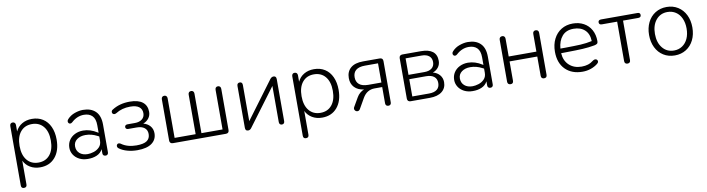

<svg xmlns="http://www.w3.org/2000/svg" viewBox="-28 -1134 7217 1960"><g transform="rotate(-10 3580.5 -154.0)"><path d="M77 155V-460Q77 -475 84.5 -483.5Q92 -492 106 -492Q120 -492 128 -483.5Q136 -475 136 -460V-394Q158 -441 202.5 -467.5Q247 -494 306 -494Q371 -494 419 -463.5Q467 -433 493 -376Q519 -319 519 -243Q519 -127 461.5 -59.5Q404 8 306 8Q247 8 202.5 -18.5Q158 -45 136 -91V155Q136 186 106 186Q77 186 77 155ZM459 -243Q459 -337 415.5 -389.5Q372 -442 297 -442Q222 -442 178.5 -389.5Q135 -337 135 -243Q135 -149 178.5 -96Q222 -43 297 -43Q372 -43 415.5 -96Q459 -149 459 -243Z M632 -136Q632 -180 654 -214Q676 -248 714.5 -267Q753 -286 800 -286Q874 -286 946 -240L953 -236V-315Q953 -381 922 -412Q891 -443 836 -443Q765 -443 707 -389Q696 -379 685 -379Q675 -379 668.5 -386.5Q662 -394 662 -404Q662 -417 673 -428Q704 -462 749.5 -478Q795 -494 835 -494Q918 -494 965 -448.5Q1012 -403 1012 -311V-24Q1012 -10 1004.5 -2Q997 6 984 6Q970 6 962 -1.5Q954 -9 954 -23V-66Q934 -27 892.5 -9Q851 9 799 8Q750 8 712 -11.5Q674 -31 653 -64Q632 -97 632 -136ZM807 -41Q835 -41 869 -51.5Q903 -62 928 -87.5Q953 -113 953 -155V-198L937 -206Q878 -237 816 -237Q762 -237 727 -211Q692 -185 692 -141Q692 -96 723 -68.5Q754 -41 807 -41Z M1129 -43Q1113 -53 1113 -70Q1113 -80 1119.5 -87Q1126 -94 1136 -94Q1146 -94 1156 -87Q1218 -42 1312 -42Q1387 -42 1420.5 -65.5Q1454 -89 1454 -135Q1454 -177 1425.5 -199.5Q1397 -222 1344 -222H1258Q1245 -222 1237.5 -228.5Q1230 -235 1230 -246Q1230 -257 1237.5 -263.5Q1245 -270 1258 -270H1335Q1382 -270 1410 -292.5Q1438 -315 1438 -354Q1438 -396 1408 -419.5Q1378 -443 1316 -443Q1230 -443 1166 -402Q1156 -396 1146 -396Q1135 -396 1128.5 -403Q1122 -410 1122 -420Q1122 -436 1138 -445Q1215 -494 1320 -494Q1408 -494 1453 -458.5Q1498 -423 1498 -357Q1498 -320 1476.5 -291.5Q1455 -263 1418 -249Q1462 -238 1488 -207.5Q1514 -177 1514 -133Q1514 -67 1463 -29.5Q1412 8 1313 8Q1259 8 1210 -5.5Q1161 -19 1129 -43Z M1648 -33V-460Q1648 -475 1656 -483.5Q1664 -492 1678 -492Q1692 -492 1700 -483.5Q1708 -475 1708 -460V-50H1926V-460Q1926 -475 1934 -483.5Q1942 -492 1956 -492Q1970 -492 1978 -483.5Q1986 -475 1986 -460V-50H2205V-460Q2205 -475 2212.5 -483.5Q2220 -492 2234 -492Q2248 -492 2256 -483.5Q2264 -475 2264 -460V-33Q2264 -17 2255.5 -8.5Q2247 0 2231 0H1682Q1666 0 1657 -8.5Q1648 -17 1648 -33Z M2432 -27V-461Q2432 -476 2439.5 -484Q2447 -492 2461 -492Q2474 -492 2481 -484Q2488 -476 2488 -461V-86L2775 -472Q2790 -492 2811 -492Q2839 -492 2839 -459V-24Q2839 -10 2831.5 -2Q2824 6 2811 6Q2798 6 2790.5 -2Q2783 -10 2783 -24V-399L2495 -13Q2482 6 2460 6Q2432 6 2432 -27Z M3000 155V-460Q3000 -475 3007.5 -483.5Q3015 -492 3029 -492Q3043 -492 3051 -483.5Q3059 -475 3059 -460V-394Q3081 -441 3125.5 -467.5Q3170 -494 3229 -494Q3294 -494 3342 -463.5Q3390 -433 3416 -376Q3442 -319 3442 -243Q3442 -127 3384.5 -59.5Q3327 8 3229 8Q3170 8 3125.5 -18.5Q3081 -45 3059 -91V155Q3059 186 3029 186Q3000 186 3000 155ZM3382 -243Q3382 -337 3338.5 -389.5Q3295 -442 3220 -442Q3145 -442 3101.5 -389.5Q3058 -337 3058 -243Q3058 -149 3101.5 -96Q3145 -43 3220 -43Q3295 -43 3338.5 -96Q3382 -149 3382 -243Z M3885 -24V-193H3806Q3726 -193 3682 -117L3622 -12Q3612 6 3594 6Q3582 6 3572.5 -3Q3563 -12 3563 -24Q3563 -33 3567 -40L3622 -135Q3635 -158 3655.5 -175.5Q3676 -193 3698 -201Q3635 -209 3600 -246Q3565 -283 3565 -342Q3565 -409 3609 -447Q3653 -485 3738 -485H3911Q3927 -485 3935.5 -476.5Q3944 -468 3944 -452V-24Q3944 -10 3936.5 -2Q3929 6 3915 6Q3901 6 3893 -2Q3885 -10 3885 -24ZM3885 -240V-439H3749Q3687 -439 3656 -413.5Q3625 -388 3625 -340Q3625 -292 3656 -266Q3687 -240 3749 -240Z M4112 -33V-452Q4112 -468 4121 -476.5Q4130 -485 4146 -485H4337Q4500 -485 4500 -357Q4500 -319 4478.5 -290.5Q4457 -262 4420 -249Q4464 -238 4490 -207Q4516 -176 4516 -133Q4516 -71 4471 -35.5Q4426 0 4345 0H4146Q4130 0 4121 -8.5Q4112 -17 4112 -33ZM4456 -135Q4456 -178 4427.5 -201Q4399 -224 4345 -224H4171V-45H4345Q4399 -45 4427.5 -68Q4456 -91 4456 -135ZM4441 -355Q4441 -395 4414 -417.5Q4387 -440 4337 -440H4171V-269H4337Q4386 -269 4413.5 -291.5Q4441 -314 4441 -355Z M4621 -136Q4621 -180 4643 -214Q4665 -248 4703.5 -267Q4742 -286 4789 -286Q4863 -286 4935 -240L4942 -236V-315Q4942 -381 4911 -412Q4880 -443 4825 -443Q4754 -443 4696 -389Q4685 -379 4674 -379Q4664 -379 4657.5 -386.5Q4651 -394 4651 -404Q4651 -417 4662 -428Q4693 -462 4738.5 -478Q4784 -494 4824 -494Q4907 -494 4954 -448.5Q5001 -403 5001 -311V-24Q5001 -10 4993.5 -2Q4986 6 4973 6Q4959 6 4951 -1.5Q4943 -9 4943 -23V-66Q4923 -27 4881.5 -9Q4840 9 4788 8Q4739 8 4701 -11.5Q4663 -31 4642 -64Q4621 -97 4621 -136ZM4796 -41Q4824 -41 4858 -51.5Q4892 -62 4917 -87.5Q4942 -113 4942 -155V-198L4926 -206Q4867 -237 4805 -237Q4751 -237 4716 -211Q4681 -185 4681 -141Q4681 -96 4712 -68.5Q4743 -41 4796 -41Z M5150 -25V-460Q5150 -475 5158.5 -483.5Q5167 -492 5181 -492Q5195 -492 5203 -483.5Q5211 -475 5211 -460V-276H5498V-460Q5498 -475 5506 -483.5Q5514 -492 5528 -492Q5543 -492 5551 -483.5Q5559 -475 5559 -460V-25Q5559 6 5528 6Q5514 6 5506 -2Q5498 -10 5498 -25V-225H5211V-25Q5211 6 5181 6Q5167 6 5158.5 -2Q5150 -10 5150 -25Z M5684 -241Q5684 -316 5713 -373.5Q5742 -431 5793.5 -462.5Q5845 -494 5912 -494Q5976 -494 6025.5 -467Q6075 -440 6102.5 -390Q6130 -340 6130 -273Q6130 -255 6121 -247.5Q6112 -240 6092 -236Q6032 -225 5968 -221.5Q5904 -218 5800 -217L5744 -216Q5749 -137 5799 -91Q5849 -45 5927 -45Q5965 -45 5994.5 -54.5Q6024 -64 6055 -88Q6066 -94 6074 -94Q6085 -94 6092.5 -87Q6100 -80 6100 -69Q6100 -56 6086 -45Q6055 -20 6014 -6Q5973 8 5928 8Q5816 8 5750 -58.5Q5684 -125 5684 -241ZM5791 -264Q5893 -265 5953.5 -268Q6014 -271 6073 -284Q6071 -359 6027.5 -399.5Q5984 -440 5911 -440Q5834 -440 5792.5 -391.5Q5751 -343 5745 -264Z M6363 -25V-434H6205Q6175 -434 6175 -460Q6175 -472 6183 -478.5Q6191 -485 6205 -485H6582Q6611 -485 6611 -460Q6611 -434 6582 -434H6424V-25Q6424 6 6393 6Q6379 6 6371 -2Q6363 -10 6363 -25Z M6660 -243Q6660 -315 6688 -372.5Q6716 -430 6767.5 -462Q6819 -494 6885 -494Q6951 -494 7002 -462Q7053 -430 7081 -373Q7109 -316 7109 -243Q7109 -170 7081 -113Q7053 -56 7002 -24Q6951 8 6885 8Q6818 8 6767 -24Q6716 -56 6688 -113Q6660 -170 6660 -243ZM7049 -243Q7049 -302 7028.5 -347.5Q7008 -393 6970.5 -417.5Q6933 -442 6885 -442Q6811 -442 6766 -387.5Q6721 -333 6721 -243Q6721 -153 6766 -98Q6811 -43 6885 -43Q6933 -43 6970.5 -68Q7008 -93 7028.5 -138Q7049 -183 7049 -243Z"/></g></svg>

Font: SN Pro Light
Style: Regular
Weight: 300
Designer: Tobias Whetton
Foundry: Supernotes
Version: Version 1.002